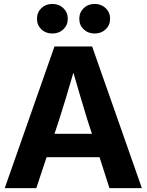

<svg xmlns="http://www.w3.org/2000/svg" viewBox="-20 -966 753 986"><path d="M4.4 0 259.8 -727.5H453.1L708.5 0H542L491.2 -158.7H219.2L166.5 0ZM259.8 -278.8H452.1L427.7 -354Q410.6 -409.7 393.6 -467.3Q376.5 -524.9 356.9 -592.8Q337.4 -524.9 319.8 -467.3Q302.2 -409.7 284.7 -354ZM248.5 -793.9Q214.8 -793.9 192.4 -815.4Q169.9 -836.9 169.9 -869.6Q169.9 -902.3 192.4 -924.1Q214.8 -945.8 248.5 -945.8Q282.7 -945.8 305.4 -924.1Q328.1 -902.3 328.1 -869.6Q328.1 -836.9 305.4 -815.4Q282.7 -793.9 248.5 -793.9ZM466.3 -793.9Q432.1 -793.9 409.7 -815.4Q387.2 -836.9 387.2 -869.6Q387.2 -902.3 409.7 -924.1Q432.1 -945.8 466.3 -945.8Q500 -945.8 522.7 -924.1Q545.4 -902.3 545.4 -869.6Q545.4 -836.9 522.7 -815.4Q500 -793.9 466.3 -793.9Z"/></svg>

Font: Inter Display
Style: Bold
Weight: 700
Designer: Rasmus Andersson
Foundry: rsms
Version: Version 4.001;git-9221beed3